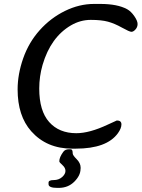

<svg xmlns="http://www.w3.org/2000/svg" viewBox="-20 -731 707 958"><path d="M67.9 -284.7Q67.9 -360.4 95.7 -439.9Q123.5 -519.5 178 -580.3Q232.4 -641.1 304 -676.3Q375.5 -711.4 449.2 -711.4H480.5Q565.9 -711.4 614.3 -685.1Q633.8 -674.3 650.1 -650.6Q666.5 -627 666.5 -611.3Q666.5 -595.7 656 -584Q645.5 -572.3 635.7 -572.3Q626 -572.3 588.9 -593Q551.8 -613.8 518.8 -622.8Q485.8 -631.8 433.1 -631.8Q380.9 -631.8 334 -604.5Q232.9 -545.4 192.4 -407.2Q175.8 -349.6 175.8 -289.1Q175.8 -177.7 225.3 -122.1Q274.9 -66.4 360.8 -66.4Q426.8 -66.4 518.1 -109.4Q561.5 -129.9 563 -129.9Q585.9 -129.9 585.9 -110.4Q585.9 -90.8 568.4 -66.4Q512.7 10.7 357.9 10.7Q356.9 10.7 356 10.7H339.8Q212.9 10.7 135.7 -76.2Q67.9 -152.8 67.9 -284.7ZM272.9 206.5H266.1Q222.2 206.5 222.2 188V180.2Q222.2 167.5 247.6 167.5Q272.9 167.5 289.8 152.6Q306.6 137.7 306.6 121.8Q306.6 106 291.3 92.5Q275.9 79.1 275.9 73.7Q275.9 53.7 295.9 26.4Q305.2 13.7 323.7 13.7H333Q342.8 13.7 342.8 34.7Q342.8 43.5 362.5 63.2Q382.3 83 382.3 105.5V108.9L381.8 112.3Q381.8 144.5 350.8 175.5Q319.8 206.5 272.9 206.5Z"/></svg>

Font: Averia Libre
Style: Italic
Weight: 400
Italic angle: -7.90001°
Version: Version 1.002